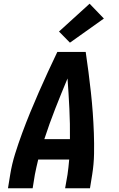

<svg xmlns="http://www.w3.org/2000/svg" viewBox="-20 -1015 640 1035"><path d="M23 0 35 -74Q44 -130 61.5 -186Q79 -242 99.5 -297.5Q120 -353 142.5 -408Q165 -463 189 -517.5Q213 -572 238 -626.5Q263 -681 289 -735H442Q450 -681 457 -626.5Q464 -572 470 -517.5Q476 -463 480 -408Q484 -353 486 -297.5Q488 -242 487 -186Q486 -130 477 -74L465 0H331L344 -74Q347 -94 349 -114Q351 -134 353 -155H186Q181 -135 176.5 -114.5Q172 -94 168 -74L156 0ZM357 -265Q358 -347 354 -429Q350 -511 344 -592Q310 -511 278 -429.5Q246 -348 219 -265ZM357 -785 298 -845 463 -995 540 -915Z"/></svg>

Font: Iosevka Curly XBdExObl
Style: Regular
Weight: 800
Width: 7
Italic angle: -9°
Monospace: yes
Designer: Belleve Invis
Foundry: Belleve Invis
Version: Version 11.1.0; ttfautohint (v1.8.3)